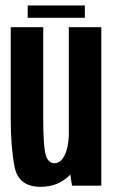

<svg xmlns="http://www.w3.org/2000/svg" viewBox="-20 -700 430 724"><path d="M251.5 0 245 -41.5Q200.5 4.5 133.5 4.5Q50 4.5 35.2 -70Q20.5 -144.5 20.5 -250.5V-597.5H143V-252.5Q143 -150.5 152 -117.5Q161 -84.5 185.5 -84.5Q209.5 -84.5 224.5 -116Q237.5 -144 239.5 -187V-597.5H362V0ZM84.5 -633V-679.5H300V-633Z"/></svg>

Font: Anybody Condensed SemiBold
Style: Regular
Weight: 600
Width: 3
Designer: Tyler Finck
Foundry: Etcetera Type Company
Version: Version 1.010; ttfautohint (v1.8.3) -l 8 -r 50 -G 200 -x 14 